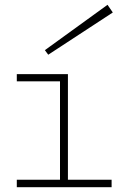

<svg xmlns="http://www.w3.org/2000/svg" viewBox="-20 -780 518 800"><path d="M230 0V-471H263V0ZM50 0V-31H445V0ZM50 -441V-471H263V-441ZM181 -552 167 -571 428 -760 450 -728Z"/></svg>

Font: BioRhyme SemiExpanded ExtraLight
Style: Regular
Weight: 250
Width: 6
Designer: Aoife Mooney
Foundry: Aoife Mooney Type
Version: Version 1.600;gftools[0.9.33]